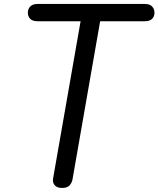

<svg xmlns="http://www.w3.org/2000/svg" viewBox="-20 -951 802 972"><path d="M294 0.5Q269 0.5 257 -13.2Q245 -27 249 -49L388 -843.5H171Q144.5 -843.5 132.8 -855.8Q121 -868 121 -886Q121 -905.5 133.2 -918.2Q145.5 -931 171 -931H713Q738 -931 750 -918.2Q762 -905.5 762 -886Q762 -868 750.2 -855.8Q738.5 -843.5 713 -843.5H487L347 -42.5Q344 -26 332.5 -12.8Q321 0.5 294 0.5Z"/></svg>

Font: Edu AU VIC WA NT Hand Medium
Style: Regular
Weight: 500
Version: Version 1.001